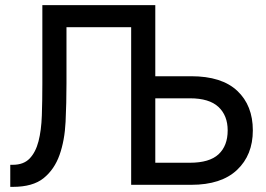

<svg xmlns="http://www.w3.org/2000/svg" viewBox="-20 -720 1035 748"><path d="M20 -78H30Q72 -78 95.5 -102.5Q119 -127 130 -169.5Q141 -212 143 -270Q145 -328 145 -395V-700H585V-423H725Q844 -423 904.5 -366Q965 -309 965 -212Q965 -116 903.5 -58Q842 0 725 0H491V-614H239V-395Q239 -318 235.5 -245.5Q232 -173 212 -116.5Q192 -60 150 -26Q108 8 30 8H20ZM720 -86Q796 -86 831.5 -119Q867 -152 867 -212Q867 -270 831 -303.5Q795 -337 720 -337H585V-86Z"/></svg>

Font: PT Root UI Medium
Style: Regular
Weight: 500
Designer: Vitaly Kuzmin
Foundry: ParaType Ltd.
Version: Version 2.001G